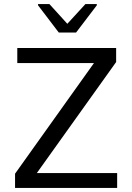

<svg xmlns="http://www.w3.org/2000/svg" viewBox="-20 -924 647 944"><path d="M269 -764H354L456 -898V-904H400L311 -807L223 -904H167V-898ZM54 0H556V-73H161L551 -619V-688H65V-614H442L54 -70Z"/></svg>

Font: Saira UNSAM SC
Style: Regular
Weight: 400
Designer: Hector Gatti with collaboration of the Omnibus-Type team
Foundry: Omnibus-Type
Version: Version 1.072;PS 001.072;hotconv 1.0.88;makeotf.lib2.5.64775